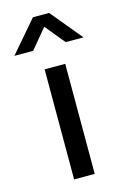

<svg xmlns="http://www.w3.org/2000/svg" viewBox="-135 -741 513 792"><g transform="rotate(-15 121.5 -345.0)"><path d="M80 0V-470H168V0ZM269 -556H193L124 -640L54 -556H-26L89 -690H158Z"/></g></svg>

Font: Mukta Vaani
Style: Regular
Weight: 400
Designer: Noopur Datye, Girish Dalvi, Yashodeep Gholap, Pallavi Karambelkar
Foundry: Ek Type
Version: Version 2.538;PS 1.000;hotconv 16.6.51;makeotf.lib2.5.65220;